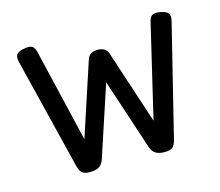

<svg xmlns="http://www.w3.org/2000/svg" viewBox="-75 -550 749 655"><g transform="rotate(-15 300.0 -222.5)"><path d="M499.5 -431.2 421.9 -102.5 336.4 -362.8Q328.6 -385.7 299.8 -385.7Q271 -385.7 263.2 -362.8L177.7 -102.5L100.1 -431.2Q96.2 -448.2 86.9 -453.1Q77.6 -458 57.6 -454.1Q37.6 -450.2 31.7 -441.2Q25.9 -432.1 30.3 -414.6L127.4 -21Q131.8 -3.4 140.4 3.7Q148.9 10.7 167.5 10.7Q188.5 10.7 200.2 3.2Q211.9 -4.4 217.3 -21L299.8 -271L382.3 -21Q387.7 -4.4 399.4 3.2Q411.1 10.7 432.1 10.7Q450.7 10.7 459.2 3.7Q467.8 -3.4 472.2 -21L569.3 -414.6Q573.7 -432.1 567.9 -441.2Q562 -450.2 542 -454.1Q522 -458 512.7 -453.1Q503.4 -448.2 499.5 -431.2Z"/></g></svg>

Font: Courier Prime Code
Style: Regular
Weight: 400
Designer: Alan Dague-Greene
Foundry: Quote-Unquote Apps
Version: Version 3.18